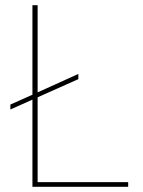

<svg xmlns="http://www.w3.org/2000/svg" viewBox="-20 -720 552 740"><path d="M105 0V-336L20 -298V-317L105 -355V-700H125V-364L282 -435V-415L125 -345V-18H474V0Z"/></svg>

Font: DM Sans Thin
Style: Regular
Weight: 100
Designer: Colophon Foundry, Jonny Pinhorn
Foundry: Colophon Foundry
Version: Version 4.004; ttfautohint (v1.8.4.7-5d5b)